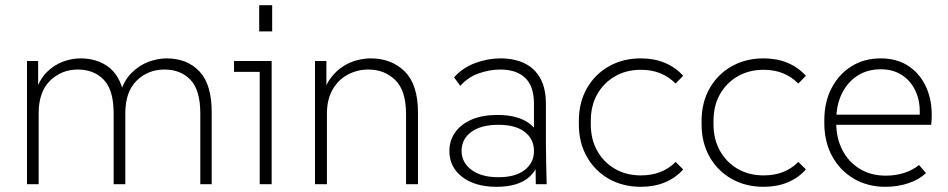

<svg xmlns="http://www.w3.org/2000/svg" viewBox="-20 -710 3654 740"><path d="M84 0V-475H127V-355L117 -357Q133 -405 161 -432.5Q189 -460 223 -472.5Q257 -485 290 -485Q354 -485 398 -452Q442 -419 457 -348H442Q457 -399 487 -429Q517 -459 553 -472Q589 -485 622 -485Q701 -485 748.5 -435Q796 -385 796 -277V0H752V-273Q752 -363 714 -402.5Q676 -442 614 -442Q550 -442 506.5 -399Q463 -356 463 -273V0H418V-273Q418 -363 380 -402.5Q342 -442 280 -442Q217 -442 173 -399Q129 -356 129 -273V0Z M981 0V-454L1001 -433H882V-475H1027V0ZM979 -589V-690H1029V-589Z M1194 0V-475H1238V-349H1225Q1237 -387 1257.5 -413Q1278 -439 1303.5 -455Q1329 -471 1356.5 -478Q1384 -485 1409 -485Q1489 -485 1540 -434.5Q1591 -384 1591 -276V0H1545V-270Q1545 -361 1503.5 -401.5Q1462 -442 1400 -442Q1357 -442 1320.5 -422.5Q1284 -403 1262 -365Q1240 -327 1240 -271V0Z M2045 0 2043 -165 2038 -177V-310Q2038 -378 2004 -410Q1970 -442 1908 -442Q1868 -442 1826 -427.5Q1784 -413 1754 -379L1730 -412Q1763 -449 1811.5 -467Q1860 -485 1909 -485Q1962 -485 2001.5 -466Q2041 -447 2062.5 -408Q2084 -369 2084 -310V-160Q2084 -120 2085 -80.5Q2086 -41 2087 0ZM1894 10Q1811 10 1761.5 -28Q1712 -66 1712 -128Q1712 -168 1734 -199.5Q1756 -231 1797.5 -249Q1839 -267 1897 -267Q1981 -267 2025.5 -230Q2070 -193 2070 -133H2063Q2063 -67 2020.5 -28.5Q1978 10 1894 10ZM1901 -27Q1967 -27 2002.5 -55Q2038 -83 2038 -128Q2038 -174 2002.5 -201.5Q1967 -229 1901 -229Q1834 -229 1796.5 -201.5Q1759 -174 1759 -129Q1759 -84 1797 -55.5Q1835 -27 1901 -27Z M2450 10Q2381 10 2327 -20.5Q2273 -51 2242 -105.5Q2211 -160 2211 -231V-244Q2211 -315 2242 -369.5Q2273 -424 2327 -454.5Q2381 -485 2450 -485Q2501 -485 2542 -468Q2583 -451 2613 -418L2584 -388Q2558 -414 2525 -427.5Q2492 -441 2450 -441Q2394 -441 2350.5 -416Q2307 -391 2282 -347Q2257 -303 2257 -244V-231Q2257 -173 2282 -128.5Q2307 -84 2350.5 -59Q2394 -34 2450 -34Q2492 -34 2525 -47Q2558 -60 2584 -86L2613 -57Q2584 -24 2542.5 -7Q2501 10 2450 10Z M2923 10Q2854 10 2800 -20.5Q2746 -51 2715 -105.5Q2684 -160 2684 -231V-244Q2684 -315 2715 -369.5Q2746 -424 2800 -454.5Q2854 -485 2923 -485Q2974 -485 3015 -468Q3056 -451 3086 -418L3057 -388Q3031 -414 2998 -427.5Q2965 -441 2923 -441Q2867 -441 2823.5 -416Q2780 -391 2755 -347Q2730 -303 2730 -244V-231Q2730 -173 2755 -128.5Q2780 -84 2823.5 -59Q2867 -34 2923 -34Q2965 -34 2998 -47Q3031 -60 3057 -86L3086 -57Q3057 -24 3015.5 -7Q2974 10 2923 10Z M3393 10Q3324 10 3270.5 -21.5Q3217 -53 3187 -108.5Q3157 -164 3157 -236V-246Q3157 -316 3184.5 -369.5Q3212 -423 3261 -454Q3310 -485 3375 -485Q3440 -485 3486 -452.5Q3532 -420 3554.5 -362.5Q3577 -305 3569 -229H3190V-268H3543L3523 -246Q3530 -306 3512.5 -350Q3495 -394 3459.5 -418.5Q3424 -443 3375 -443Q3323 -443 3284.5 -418Q3246 -393 3224.5 -349Q3203 -305 3203 -246V-236Q3203 -177 3227 -131Q3251 -85 3294 -59Q3337 -33 3394 -33Q3433 -33 3466 -44Q3499 -55 3522 -74L3549 -43Q3523 -18 3481.5 -4Q3440 10 3393 10Z"/></svg>

Font: SUSE Thin ExtraLight
Style: Regular
Weight: 250
Version: Version 1.000